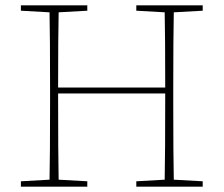

<svg xmlns="http://www.w3.org/2000/svg" viewBox="-20 -697 835 717"><path d="M737 -657 629 -651Q627 -557 627 -367V-310Q627 -120 629 -26L737 -20V0H489V-20L595 -26Q597 -119 597 -348H197Q197 -119 199 -26L306 -20V0H58V-20L165 -26Q167 -120 167 -310V-367Q167 -557 165 -651L58 -657V-677H306V-657L199 -651Q197 -558 197 -370H597Q597 -558 595 -651L489 -657V-677H737Z"/></svg>

Font: TypoPRO Source Serif Pro
Style: Regular
Weight: 200
Designer: Frank Grießhammer
Foundry: Adobe Systems Incorporated
Version: Version 1.017;PS (version unavailable);hotconv 1.0.79;makeot